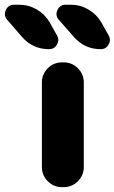

<svg xmlns="http://www.w3.org/2000/svg" viewBox="-82 -810 483 810"><path d="M179.7 -20.5Q144.5 -20.5 119.6 -45.4Q94.7 -70.3 94.7 -105.5V-461.9Q94.7 -497.1 119.6 -522Q144.5 -546.9 179.7 -546.9H186.5Q221.7 -546.9 246.6 -522Q271.5 -497.1 271.5 -461.9V-105.5Q271.5 -70.3 246.6 -45.4Q221.7 -20.5 186.5 -20.5ZM216.8 -790Q255.9 -790 290 -770.5Q324.2 -751 344.7 -716.8L376 -661.1Q381.8 -651.4 381.8 -641.6Q381.8 -631.8 376 -622.1Q365.2 -602.5 342.8 -602.5Q275.4 -602.5 230.5 -653.3L166 -726.6Q156.2 -737.3 156.2 -751Q156.2 -758.8 160.2 -767.6Q170.9 -790 195.3 -790ZM-1 -790Q38.1 -790 72.3 -770.5Q106.4 -751 127 -716.8L158.2 -661.1Q164.1 -651.4 164.1 -641.6Q164.1 -631.8 158.2 -622.1Q147.5 -602.5 125 -602.5Q56.6 -602.5 11.7 -653.3L-51.8 -726.6Q-61.5 -737.3 -61.5 -751Q-61.5 -758.8 -57.6 -767.6Q-46.9 -790 -22.5 -790Z"/></svg>

Font: Gen Jyuu GothicX Heavy
Style: Bold
Weight: 900
Designer: [Source Han Sans]
Ryoko NISHIZUKA  (kana & ideographs); Paul D. Hunt (Latin, Greek & Cyrillic); Wenlong ZHANG  (bopomofo
Version: Version 1.002.20150607